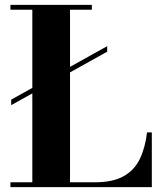

<svg xmlns="http://www.w3.org/2000/svg" viewBox="-20 -770 672 790"><path d="M26.1 -360.1 113 -408.4V-730H22.9V-750H357.9V-730H268.1V-494.9L421.1 -580.1V-557.4L268.1 -472.2V-20H370.6Q444.1 -20 488.4 -44.8Q532.7 -69.6 555.1 -115.6Q577.4 -161.6 585 -225.1H604.7V0H22.9V-20H113V-385.7L26.1 -337.4Z"/></svg>

Font: Bodoni* 11
Style: Bold
Weight: 700
Version: Version 2.000; ttfautohint (v1.8.1)